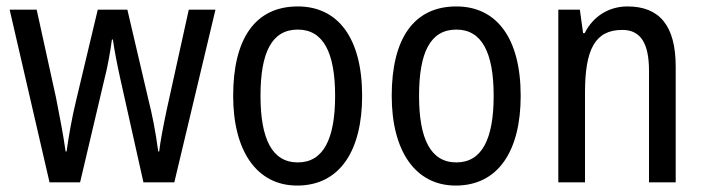

<svg xmlns="http://www.w3.org/2000/svg" viewBox="-20 -567 2190 597"><path d="M355 -318 426 0H522L650 -537H567L498 -224C487 -172 478 -124 475 -96H472C464 -158 452 -216 442 -255L376 -537H284L217 -256C203 -199 193 -139 187 -96H184C177 -147 165 -208 154 -264L94 -537H10L134 0H229L304 -318C315 -360 323 -407 328 -444H331C336 -409 345 -362 355 -318Z M1106 -269C1106 -450 1030 -547 906 -547C773 -547 705 -446 705 -269C705 -98 778 10 904 10C1037 10 1106 -99 1106 -269ZM790 -269C790 -404 825 -475 906 -475C985 -475 1022 -404 1022 -269C1022 -134 985 -62 906 -62C826 -62 790 -135 790 -269Z M1599 -269C1599 -450 1523 -547 1399 -547C1266 -547 1198 -446 1198 -269C1198 -98 1271 10 1397 10C1530 10 1599 -99 1599 -269ZM1283 -269C1283 -404 1318 -475 1399 -475C1478 -475 1515 -404 1515 -269C1515 -134 1478 -62 1399 -62C1319 -62 1283 -135 1283 -269Z M1931 -547C1875 -547 1825 -518 1798 -464H1793L1783 -537H1716V0H1799V-279C1799 -413 1830 -474 1915 -474C1973 -474 1998 -431 1998 -347V0H2081V-360C2081 -488 2030 -547 1931 -547Z"/></svg>

Font: Noto Sans Arabic UI Cn
Style: Regular
Weight: 400
Width: 3
Designer: Monotype Design Team, Nadine Chahine and Nizar Qandah
Foundry: Monotype Imaging Inc.
Version: Version 2.010